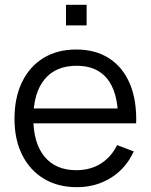

<svg xmlns="http://www.w3.org/2000/svg" viewBox="-20 -760 625 795"><path d="M298.3 15Q219.7 15 161.8 -19.9Q103.8 -54.8 71.9 -118.4Q40 -182 40 -267.7Q40 -356.2 71.5 -420.7Q103 -485.2 160.3 -520.1Q217.7 -555 295.7 -555Q375.7 -555 432.2 -518.3Q488.7 -481.7 517.7 -413.2Q546.7 -344.7 543.8 -249.3H469V-275.3Q467 -380.5 423.8 -434.1Q380.5 -487.7 297.7 -487.7Q210.5 -487.7 164.2 -431.1Q118 -374.5 118 -270Q118 -167.8 164.2 -111.6Q210.5 -55.3 295.7 -55.3Q353.7 -55.3 396.8 -82.2Q440 -109 465 -159.3L533.7 -133Q501.5 -62.3 439.2 -23.7Q377 15 298.3 15ZM504.7 -249.3H92V-311H504.7ZM338.7 -654.7H253.3V-740H338.7Z"/></svg>

Font: Manrope Variable Light
Style: Regular
Weight: 200
Designer: Mikhail Sharanda
Foundry: Mikhail Sharanda
Version: Version 4.505